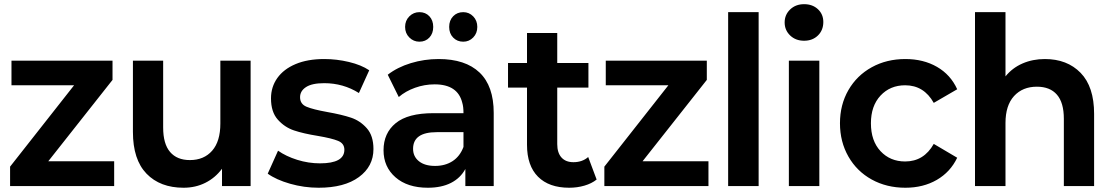

<svg xmlns="http://www.w3.org/2000/svg" viewBox="-20 -882 5273 910"><path d="M521.1 0H27.8V-92.2L331.1 -477.8H34.4V-594.4H513.3V-503.3L208.9 -117.8H521.1Z M1167.8 0H1032.2V-82.2Q1000 -38.9 953.3 -15.6Q906.7 7.8 850 7.8Q738.9 7.8 674.4 -58.9Q610 -125.6 610 -256.7V-594.4H753.3V-277.8Q753.3 -200 786.1 -161.7Q818.9 -123.3 880 -123.3Q946.7 -123.3 985.6 -167.8Q1024.4 -212.2 1024.4 -296.7V-594.4H1167.8Z M1248.9 -58.9 1297.8 -167.8Q1335.6 -141.1 1388.9 -124.4Q1442.2 -107.8 1496.7 -107.8Q1612.2 -107.8 1612.2 -172.2Q1612.2 -202.2 1582.2 -214.4Q1552.2 -226.7 1486.7 -237.8Q1417.8 -248.9 1373.3 -263.9Q1328.9 -278.9 1296.7 -315Q1264.4 -351.1 1264.4 -415.6Q1264.4 -470 1294.4 -512.2Q1324.4 -554.4 1381.1 -578.3Q1437.8 -602.2 1516.7 -602.2Q1575.6 -602.2 1633.9 -588.3Q1692.2 -574.4 1730 -548.9L1681.1 -441.1Q1606.7 -487.8 1516.7 -487.8Q1458.9 -487.8 1430.6 -469.4Q1402.2 -451.1 1402.2 -421.1Q1402.2 -388.9 1432.8 -376.1Q1463.3 -363.3 1531.1 -351.1Q1600 -338.9 1643.3 -324.4Q1686.7 -310 1718.3 -274.4Q1750 -238.9 1750 -175.6Q1750 -93.3 1681.1 -42.8Q1612.2 7.8 1490 7.8Q1421.1 7.8 1355 -11.1Q1288.9 -30 1248.9 -58.9Z M1900 -754.4Q1900 -784.4 1920 -804.4Q1940 -824.4 1967.8 -824.4Q1996.7 -824.4 2015 -805Q2033.3 -785.6 2033.3 -754.4Q2033.3 -723.3 2015 -703.9Q1996.7 -684.4 1967.8 -684.4Q1940 -684.4 1920 -704.4Q1900 -724.4 1900 -754.4ZM2108.9 -754.4Q2108.9 -785.6 2127.8 -805Q2146.7 -824.4 2175.6 -824.4Q2203.3 -824.4 2222.8 -804.4Q2242.2 -784.4 2242.2 -754.4Q2242.2 -724.4 2222.8 -704.4Q2203.3 -684.4 2175.6 -684.4Q2146.7 -684.4 2127.8 -703.9Q2108.9 -723.3 2108.9 -754.4ZM2320 -346.7V0H2185.6V-81.1Q2162.2 -37.8 2117.2 -15Q2072.2 7.8 2007.8 7.8Q1911.1 7.8 1854.4 -41.7Q1797.8 -91.1 1797.8 -170Q1797.8 -251.1 1855.6 -298.3Q1913.3 -345.6 2034.4 -345.6H2176.7Q2176.7 -376.7 2171.1 -394.4Q2150 -482.2 2040 -482.2Q1992.2 -482.2 1947.2 -466.1Q1902.2 -450 1870 -422.2L1817.8 -527.8Q1863.3 -563.3 1927.2 -582.8Q1991.1 -602.2 2058.9 -602.2Q2185.6 -602.2 2252.8 -538.3Q2320 -474.4 2320 -346.7ZM2176.7 -185.6V-255.6H2050Q1937.8 -255.6 1937.8 -176.7Q1937.8 -140 1965.6 -117.8Q1993.3 -95.6 2042.2 -95.6Q2090 -95.6 2125 -118.3Q2160 -141.1 2176.7 -185.6Z M2677.8 7.8Q2582.2 7.8 2530 -44.4Q2477.8 -96.7 2477.8 -195.6V-466.7H2387.8V-583.3H2477.8V-725.6H2621.1V-583.3H2768.9V-466.7H2621.1V-198.9Q2621.1 -157.8 2641.1 -135.6Q2661.1 -113.3 2697.8 -113.3Q2740 -113.3 2767.8 -137.8L2807.8 -31.1Q2784.4 -12.2 2750 -2.2Q2715.6 7.8 2677.8 7.8Z M3337.8 0H2844.4V-92.2L3147.8 -477.8H2851.1V-594.4H3330V-503.3L3025.6 -117.8H3337.8Z M3575.6 -824.4V0H3431.1V-824.4Z M3698.9 -775.6Q3698.9 -812.2 3725 -837.2Q3751.1 -862.2 3791.1 -862.2Q3831.1 -862.2 3856.7 -838.3Q3882.2 -814.4 3882.2 -777.8Q3882.2 -738.9 3856.7 -713.9Q3831.1 -688.9 3791.1 -688.9Q3751.1 -688.9 3725 -713.9Q3698.9 -738.9 3698.9 -775.6ZM3863.3 -594.4V0H3718.9V-594.4Z M3961.1 -297.8Q3961.1 -385.6 4001.1 -455Q4041.1 -524.4 4111.7 -563.3Q4182.2 -602.2 4271.1 -602.2Q4356.7 -602.2 4421.1 -565Q4485.6 -527.8 4516.7 -458.9L4405.6 -394.4Q4358.9 -477.8 4270 -477.8Q4198.9 -477.8 4153.3 -428.9Q4107.8 -380 4107.8 -297.8Q4107.8 -214.4 4153.3 -165.6Q4198.9 -116.7 4270 -116.7Q4358.9 -116.7 4405.6 -200L4516.7 -134.4Q4484.4 -66.7 4420 -29.4Q4355.6 7.8 4271.1 7.8Q4182.2 7.8 4111.7 -31.1Q4041.1 -70 4001.1 -140Q3961.1 -210 3961.1 -297.8Z M5165.6 -342.2V0H5022.2V-318.9Q5022.2 -395.6 4989.4 -433.3Q4956.7 -471.1 4894.4 -471.1Q4826.7 -471.1 4786.1 -426.7Q4745.6 -382.2 4745.6 -298.9V0H4601.1V-824.4H4745.6V-520Q4777.8 -560 4826.1 -581.1Q4874.4 -602.2 4932.2 -602.2Q5037.8 -602.2 5101.7 -536.7Q5165.6 -471.1 5165.6 -342.2Z"/></svg>

Font: Paperlogy 7 Bold
Style: Regular
Weight: 700
Designer: redesigned by Lee Juim, glyphs from Gmarket Sans & Montserrat
Foundry: PT&
Version: Version 1.001